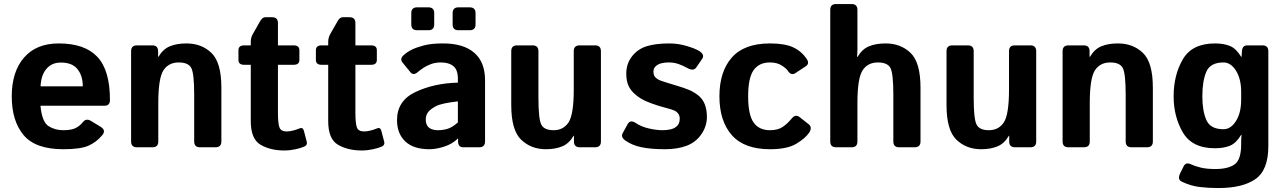

<svg xmlns="http://www.w3.org/2000/svg" viewBox="-20 -741 6468 966"><path d="M39.1 -256.3Q39.1 -379.9 100.8 -451.2Q162.6 -522.5 275.4 -522.5Q406.2 -522.5 469.7 -455.1Q533.2 -387.7 533.2 -238.3Q533.2 -209 505.9 -209H183.6Q191.4 -127.9 223.6 -106.9Q255.9 -85.9 298.3 -85.9Q338.9 -85.9 360.4 -96.7Q381.8 -107.4 396.5 -126Q413.1 -147.5 437.5 -132.8L486.3 -103Q515.1 -85.4 494.6 -61Q464.8 -25.4 424.8 -7.8Q384.8 9.8 298.3 9.8Q158.2 9.8 98.6 -61.5Q39.1 -132.8 39.1 -256.3ZM184.1 -306.6H396.5Q396.5 -359.4 370.1 -392.8Q343.8 -426.3 286.1 -426.3Q240.2 -426.3 213.4 -394.3Q186.5 -362.3 184.1 -306.6Z M668.9 0Q639.6 0 639.6 -29.3V-483.4Q639.6 -512.7 668.9 -512.7H746.1Q775.4 -512.7 775.4 -483.4V-455.1H777.3Q799.8 -493.7 834.5 -508.1Q869.1 -522.5 918 -522.5Q994.1 -522.5 1043.9 -474.6Q1093.8 -426.8 1093.8 -299.8V-29.3Q1093.8 0 1064.5 0H986.3Q957 0 957 -29.3V-264.6Q957 -371.1 942.4 -398.9Q927.7 -426.8 879.4 -426.8Q828.1 -426.8 802.2 -387Q776.4 -347.2 776.4 -221.7V-29.3Q776.4 0 747.1 0Z M1208.5 -415Q1179.7 -415 1179.7 -439.5V-488.3Q1179.7 -512.7 1208.5 -512.7H1241.7V-529.8Q1241.7 -551.8 1252 -569.8L1289.6 -635.7Q1300.3 -654.3 1314.9 -654.3H1349.1Q1378.4 -654.3 1378.4 -625V-512.7H1457.5Q1486.3 -512.7 1486.3 -488.3V-439.5Q1486.3 -415 1457.5 -415H1378.4V-172.9Q1378.4 -123 1385.5 -101.3Q1392.6 -79.6 1422.4 -79.6Q1437.5 -79.6 1456.5 -84.7Q1475.6 -89.8 1486.3 -94.7Q1503.4 -102.5 1508.8 -83.5L1523.4 -27.8Q1527.8 -11.2 1510.7 -3.4Q1494.6 3.9 1466.6 10Q1438.5 16.1 1410.2 16.1Q1340.3 16.1 1291 -12.7Q1241.7 -41.5 1241.7 -131.3V-415Z M1598.1 -415Q1569.3 -415 1569.3 -439.5V-488.3Q1569.3 -512.7 1598.1 -512.7H1631.3V-529.8Q1631.3 -551.8 1641.6 -569.8L1679.2 -635.7Q1689.9 -654.3 1704.6 -654.3H1738.8Q1768.1 -654.3 1768.1 -625V-512.7H1847.2Q1876 -512.7 1876 -488.3V-439.5Q1876 -415 1847.2 -415H1768.1V-172.9Q1768.1 -123 1775.1 -101.3Q1782.2 -79.6 1812 -79.6Q1827.1 -79.6 1846.2 -84.7Q1865.2 -89.8 1876 -94.7Q1893.1 -102.5 1898.4 -83.5L1913.1 -27.8Q1917.5 -11.2 1900.4 -3.4Q1884.3 3.9 1856.2 10Q1828.1 16.1 1799.8 16.1Q1730 16.1 1680.7 -12.7Q1631.3 -41.5 1631.3 -131.3V-415Z M1977.5 -136.7Q1977.5 -234.4 2070.8 -278.3Q2164.1 -322.3 2283.7 -325.2V-344.7Q2283.7 -389.6 2261.2 -408.2Q2238.8 -426.8 2198.7 -426.8Q2170.4 -426.8 2148.7 -418.7Q2127 -410.6 2111.1 -400.1Q2095.2 -389.6 2082.5 -378.9Q2060.1 -359.4 2045.4 -377L2004.9 -426.8Q1989.7 -445.3 2012.2 -464.8Q2029.3 -480 2052 -491.2Q2074.7 -502.4 2112.3 -512.5Q2149.9 -522.5 2210 -522.5Q2311.5 -522.5 2366 -475.6Q2420.4 -428.7 2420.4 -337.4V-29.3Q2420.4 0 2391.1 0H2311Q2284.7 0 2284.7 -29.3V-43.9H2283.7Q2254.9 -16.1 2214.6 -3.2Q2174.3 9.8 2140.6 9.8Q2060.5 9.8 2019 -29.5Q1977.5 -68.8 1977.5 -136.7ZM2122.1 -139.6Q2122.1 -122.6 2128.9 -110.1Q2135.7 -97.7 2150.4 -91.8Q2165 -85.9 2183.1 -85.9Q2208 -85.9 2231.4 -92.8Q2254.9 -99.6 2283.7 -125V-231Q2201.7 -221.7 2173.8 -207Q2146 -192.4 2134 -176.8Q2122.1 -161.1 2122.1 -139.6ZM2078.6 -588.9Q2049.3 -588.9 2049.3 -618.2V-674.8Q2049.3 -704.1 2078.6 -704.1H2135.3Q2164.6 -704.1 2164.6 -674.8V-618.2Q2164.6 -588.9 2135.3 -588.9ZM2286.6 -588.9Q2257.3 -588.9 2257.3 -618.2V-674.8Q2257.3 -704.1 2286.6 -704.1H2343.3Q2372.6 -704.1 2372.6 -674.8V-618.2Q2372.6 -588.9 2343.3 -588.9Z M2552.2 -212.9V-483.4Q2552.2 -512.7 2581.5 -512.7H2659.7Q2689 -512.7 2689 -483.4V-248Q2689 -141.6 2703.6 -113.8Q2718.3 -85.9 2765.1 -85.9Q2814.9 -85.9 2840.8 -125.7Q2866.7 -165.5 2866.7 -291V-483.4Q2866.7 -512.7 2896 -512.7H2974.1Q3003.4 -512.7 3003.4 -483.4V-29.3Q3003.4 0 2974.1 0H2897Q2867.7 0 2867.7 -29.3V-57.6H2865.7Q2843.3 -19 2808.6 -4.6Q2773.9 9.8 2726.6 9.8Q2651.9 9.8 2602.1 -38.1Q2552.2 -85.9 2552.2 -212.9Z M3126 -34.2Q3102.1 -51.3 3112.8 -70.8L3137.7 -116.2Q3150.9 -140.6 3178.7 -122.1Q3206.5 -103.5 3244.4 -94.7Q3282.2 -85.9 3313.5 -85.9Q3335.4 -85.9 3354.5 -90.3Q3373.5 -94.7 3386.7 -107.4Q3399.9 -120.1 3399.9 -144.5Q3399.9 -159.2 3392.1 -169.4Q3384.3 -179.7 3372.1 -185.1Q3359.9 -190.4 3346.2 -193.8Q3328.1 -198.2 3294.2 -208.5Q3260.3 -218.8 3229 -232.4Q3203.1 -243.7 3178.5 -263.9Q3153.8 -284.2 3142.3 -309.1Q3130.9 -334 3130.9 -370.6Q3130.9 -419.9 3159.4 -457Q3188 -494.1 3233.4 -508.3Q3278.8 -522.5 3346.7 -522.5Q3392.6 -522.5 3436 -509.3Q3479.5 -496.1 3498 -484.4Q3527.3 -465.8 3512.7 -444.8L3482.9 -401.4Q3469.2 -381.8 3439 -398.4Q3416 -411.1 3393.8 -418.9Q3371.6 -426.8 3344.2 -426.8Q3325.7 -426.8 3308.6 -422.9Q3291.5 -418.9 3279.5 -408.2Q3267.6 -397.5 3267.6 -379.9Q3267.6 -361.3 3278.6 -350.8Q3289.6 -340.3 3304 -335.4Q3318.4 -330.6 3331.5 -326.2Q3358.9 -317.4 3386.7 -309.3Q3414.6 -301.3 3443.4 -290Q3468.3 -280.3 3491.7 -262.2Q3515.1 -244.1 3525.9 -216.3Q3536.6 -188.5 3536.6 -152.8Q3536.6 -105.5 3508.3 -64.9Q3480 -24.4 3433.6 -7.3Q3387.2 9.8 3325.7 9.8Q3256.8 9.8 3208.5 0Q3160.2 -9.8 3126 -34.2Z M3599.6 -256.3Q3599.6 -380.9 3662.1 -451.7Q3724.6 -522.5 3854 -522.5Q3929.7 -522.5 3971.7 -502.4Q4013.7 -482.4 4039.1 -443.8Q4054.2 -420.9 4034.2 -407.7L3982.4 -373.5Q3960.4 -358.9 3943.8 -384.8Q3935.5 -397.5 3912.1 -412.1Q3888.7 -426.8 3854 -426.8Q3798.8 -426.8 3771.5 -387.9Q3744.1 -349.1 3744.1 -256.3Q3744.1 -163.6 3771.5 -124.8Q3798.8 -85.9 3854 -85.9Q3893.6 -85.9 3918 -102.5Q3942.4 -119.1 3963.9 -145.5Q3982.4 -168 4002.9 -151.9L4048.3 -116.2Q4068.8 -100.1 4050.8 -73.2Q4031.7 -44.9 3986.1 -17.6Q3940.4 9.8 3854 9.8Q3724.6 9.8 3662.1 -61Q3599.6 -131.8 3599.6 -256.3Z M4186.5 0Q4157.2 0 4157.2 -29.3V-691.4Q4157.2 -720.7 4186.5 -720.7H4264.6Q4293.9 -720.7 4293.9 -691.4V-494.1Q4293.9 -474.6 4292 -455.1H4294.9Q4317.4 -493.7 4352.1 -508.1Q4386.7 -522.5 4435.5 -522.5Q4511.7 -522.5 4561.5 -474.6Q4611.3 -426.8 4611.3 -299.8V-29.3Q4611.3 0 4582 0H4503.9Q4474.6 0 4474.6 -29.3V-264.6Q4474.6 -371.1 4460 -398.9Q4445.3 -426.8 4397 -426.8Q4345.7 -426.8 4319.8 -387Q4293.9 -347.2 4293.9 -221.7V-29.3Q4293.9 0 4264.6 0Z M4742.2 -212.9V-483.4Q4742.2 -512.7 4771.5 -512.7H4849.6Q4878.9 -512.7 4878.9 -483.4V-248Q4878.9 -141.6 4893.6 -113.8Q4908.2 -85.9 4955.1 -85.9Q5004.9 -85.9 5030.8 -125.7Q5056.6 -165.5 5056.6 -291V-483.4Q5056.6 -512.7 5085.9 -512.7H5164.1Q5193.4 -512.7 5193.4 -483.4V-29.3Q5193.4 0 5164.1 0H5086.9Q5057.6 0 5057.6 -29.3V-57.6H5055.7Q5033.2 -19 4998.5 -4.6Q4963.9 9.8 4916.5 9.8Q4841.8 9.8 4792 -38.1Q4742.2 -85.9 4742.2 -212.9Z M5355.5 0Q5326.2 0 5326.2 -29.3V-483.4Q5326.2 -512.7 5355.5 -512.7H5432.6Q5461.9 -512.7 5461.9 -483.4V-455.1H5463.9Q5486.3 -493.7 5521 -508.1Q5555.7 -522.5 5604.5 -522.5Q5680.7 -522.5 5730.5 -474.6Q5780.3 -426.8 5780.3 -299.8V-29.3Q5780.3 0 5751 0H5672.9Q5643.6 0 5643.6 -29.3V-264.6Q5643.6 -371.1 5628.9 -398.9Q5614.3 -426.8 5565.9 -426.8Q5514.6 -426.8 5488.8 -387Q5462.9 -347.2 5462.9 -221.7V-29.3Q5462.9 0 5433.6 0Z M5884.8 -256.3Q5884.8 -363.8 5931.4 -443.1Q5978 -522.5 6092.8 -522.5Q6136.7 -522.5 6168 -509.8Q6199.2 -497.1 6224.6 -455.1H6226.6L6228.5 -483.4Q6230.5 -512.7 6254.9 -512.7H6332Q6361.3 -512.7 6361.3 -483.4V-5.4Q6361.3 114.3 6296.9 159.7Q6232.4 205.1 6110.4 205.1Q6058.6 205.1 6014.6 199.7Q5970.7 194.3 5925.8 172.9Q5902.3 161.6 5918 130.4L5935.5 95.2Q5946.3 73.7 5971.2 85.4Q5991.2 94.7 6020.8 102.1Q6050.3 109.4 6095.7 109.4Q6158.2 109.4 6191.4 86.2Q6224.6 63 6224.6 -15.1V-23.4Q6224.6 -43 6226.6 -62.5H6224.6Q6199.2 -20.5 6168 -7.8Q6136.7 4.9 6092.8 4.9Q5978 4.9 5931.4 -74.5Q5884.8 -153.8 5884.8 -256.3ZM6029.3 -256.3Q6029.3 -183.1 6049.6 -137Q6069.8 -90.8 6135.7 -90.8Q6172.4 -90.8 6198.5 -132.1Q6224.6 -173.3 6224.6 -239.3V-278.3Q6224.6 -344.2 6198.5 -385.5Q6172.4 -426.8 6135.7 -426.8Q6069.8 -426.8 6049.6 -380.6Q6029.3 -334.5 6029.3 -256.3Z"/></svg>

Font: Istok Web
Style: Bold
Weight: 700
Designer: Andrey V. Panov
Foundry: Andrey V. Panov
Version: Version 1.0.2g